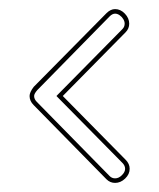

<svg xmlns="http://www.w3.org/2000/svg" viewBox="-20 -517 350 422"><path d="M214 -123 54 -286Q45 -295 45 -306Q45 -314 54 -326L214 -488Q223 -497 233 -497Q245 -497 254.5 -487Q264 -477 264 -465Q264 -454 256 -446L118 -306L256 -166Q265 -157 265 -146Q265 -134 255 -124.5Q245 -115 233 -115Q222 -115 214 -123ZM221 -130Q226 -125 233 -125Q241 -125 248 -132Q255 -139 255 -146Q255 -153 249 -159L104 -306L249 -453Q254 -458 254 -465Q254 -470 251 -475Q248 -480 243 -483.5Q238 -487 233 -487Q227 -487 221 -481L62 -319Q55 -311 55 -306Q55 -299 61 -293Z"/></svg>

Font: Soda Fountain
Style: OutlineOblique
Weight: 400
Version: Version 1.0